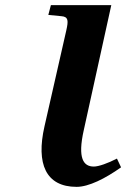

<svg xmlns="http://www.w3.org/2000/svg" viewBox="-20 -712 491 747"><path d="M153 -220C120 -75 158 15 278 15C325 15 389 -17 451 -61L435 -95C400 -77 364 -64 345 -64C305 -64 281 -95 306 -206L413 -692H178L168 -654L219 -649C247 -647 246 -630 238 -594Z"/></svg>

Font: Heuristica
Style: Bold Italic
Weight: 700
Italic angle: -13°
Version: Version 1.0.1